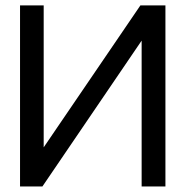

<svg xmlns="http://www.w3.org/2000/svg" viewBox="-20 -670 666 690"><path d="M137 -650.5V-140.5L484.5 -650.5H574.5V0H489V-524L132.5 0H52V-650.5Z"/></svg>

Font: Overused Grotesk
Style: Regular
Weight: 450
Version: Version 0.004